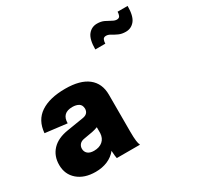

<svg xmlns="http://www.w3.org/2000/svg" viewBox="-180 -1096 1376 1328"><g transform="rotate(-30 507.5 -432.0)"><path d="M224 10Q135 10 81.5 -36Q28 -82 28 -158Q28 -229 72 -276Q116 -323 201 -336L331 -357Q377 -364 378 -406Q377 -436 357 -448Q337 -460 307 -460Q223 -460 223 -378L50 -399Q58 -498 130 -546Q202 -594 327 -594Q446 -594 507.5 -545.5Q569 -497 569 -407V-111Q569 -63 572.5 -37.5Q576 -12 581 -6V0H397Q393 -17 391 -55V-62Q362 -26 319.5 -8Q277 10 224 10ZM287 -122Q330 -122 356 -144.5Q382 -167 384 -207V-254Q373 -250 361.5 -246.5Q350 -243 339 -241L270 -229Q245 -225 232.5 -210.5Q220 -196 220 -176Q220 -152 237 -137Q254 -122 287 -122ZM644 -725Q644 -805 671.5 -839.5Q699 -874 743 -874Q775 -874 799 -862.5Q823 -851 842 -840Q861 -829 877 -829Q896 -829 902 -843Q908 -857 908 -874H988Q988 -794 960.5 -759.5Q933 -725 889 -725Q857 -725 833 -736Q809 -747 790.5 -758.5Q772 -770 755 -770Q736 -770 730 -756Q724 -742 724 -725Z"/></g></svg>

Font: BDO Grotesk Black
Style: Regular
Weight: 900
Designer: Deni Anggara
Foundry: Lokal Container
Version: Version 2.000